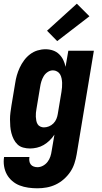

<svg xmlns="http://www.w3.org/2000/svg" viewBox="-33 -794 553 1037"><path d="M169 223Q144 223 119.5 219.5Q95 216 73 207.5Q51 199 33 183.5Q15 168 4 148Q-7 128 -11 103.5Q-15 79 -11 54H126Q124 65 125.5 75.5Q127 86 133 94Q139 102 149 105.5Q159 109 169 109Q185 109 199.5 101Q214 93 224 80Q234 67 239 51.5Q244 36 246 21L261 -67Q250 -50 235 -35.5Q220 -21 203 -11Q186 -1 166.5 3.5Q147 8 129 8Q110 8 92 3Q74 -2 61.5 -14Q49 -26 41 -42Q33 -58 28.5 -75.5Q24 -93 22.5 -111.5Q21 -130 21 -149Q21 -168 23.5 -187Q26 -206 29 -225L49 -345Q52 -366 58 -387Q64 -408 73.5 -428.5Q83 -449 97 -468Q111 -487 129.5 -501Q148 -515 169.5 -521.5Q191 -528 213 -528Q234 -528 253 -521.5Q272 -515 286 -501.5Q300 -488 308.5 -470.5Q317 -453 321 -433L336 -520H474L381 40Q377 64 369 88.5Q361 113 346.5 134.5Q332 156 311.5 174Q291 192 267.5 203Q244 214 219 218.5Q194 223 169 223ZM204 -106Q218 -106 231.5 -111.5Q245 -117 255.5 -127.5Q266 -138 271.5 -151.5Q277 -165 279 -178L299 -298Q301 -311 302 -323Q303 -335 302.5 -347Q302 -359 299.5 -371Q297 -383 291.5 -392.5Q286 -402 275.5 -408Q265 -414 253 -414Q238 -414 224.5 -405Q211 -396 203 -382.5Q195 -369 190.5 -354.5Q186 -340 184 -326L164 -206Q162 -195 161 -184.5Q160 -174 160.5 -163.5Q161 -153 163 -142.5Q165 -132 170 -123.5Q175 -115 184.5 -110.5Q194 -106 204 -106ZM276 -572 221 -628 382 -774 450 -706Z"/></svg>

Font: Iosevka SS04 Heavy
Style: Italic
Weight: 900
Italic angle: -9°
Monospace: yes
Designer: Belleve Invis
Foundry: Belleve Invis
Version: Version 19.0.0; ttfautohint (v1.8.4)